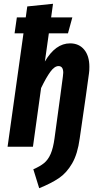

<svg xmlns="http://www.w3.org/2000/svg" viewBox="-20 -775 519 1014"><path d="M452 -422Q452 -400 450 -388L433 -265L401 -44Q390 38 361 88Q332 138 291.5 165.5Q251 193 187 219L156 119Q191 104 212.5 86.5Q234 69 247.5 38Q261 7 268 -45L298 -265L312 -370Q314 -386 314 -391Q314 -426 289 -426Q268 -426 246 -396Q224 -366 197 -310L154 0H20L104 -599H57L69 -683H116L124 -741L260 -755L250 -683H362L339 -599H238L217 -450Q273 -546 350 -546Q397 -546 424.5 -513Q452 -480 452 -422Z"/></svg>

Font: Fira Sans Extra Condensed SemiBold
Style: Italic
Weight: 600
Width: 3
Italic angle: -8°
Designer: Carrois Corporate & Edenspiekermann AG
Foundry: Carrois Corporate GbR & Edenspiekermann AG
Version: Version 4.203